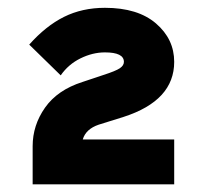

<svg xmlns="http://www.w3.org/2000/svg" viewBox="-20 -835 523 494"><path d="M428.2 -675.8Q428.2 -576.2 297.9 -534.2L233.9 -514.2Q200.7 -502.9 192.9 -476.1H428.2V-360.8H64V-459Q64 -512.7 95.9 -558.1Q127.9 -603.5 191.9 -624L246.1 -642.1Q277.8 -652.3 288.3 -659.4Q298.8 -666.5 298.8 -675.8Q298.8 -700.2 250 -700.2Q218.3 -700.2 187 -684.8Q155.8 -669.4 136.2 -641.1L55.2 -720.2Q97.7 -768.1 144.5 -791.5Q191.4 -814.9 250 -814.9Q334.5 -814.9 381.3 -774.7Q428.2 -734.4 428.2 -675.8Z"/></svg>

Font: Sinkin Sans 800 Black
Style: Regular
Weight: 900
Designer: Keith Bates
Foundry: K-Type
Version: Sinkin Sans (version 1.0)  by Keith Bates   •   © 2014   www